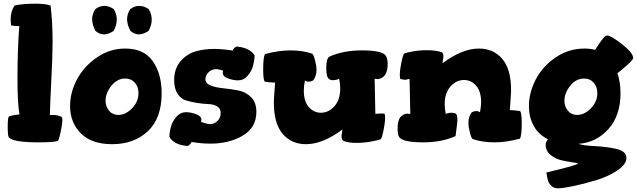

<svg xmlns="http://www.w3.org/2000/svg" viewBox="-20 -774 3463 1044"><path d="M22 -86Q22 -134 28 -140Q37 -145 63 -149Q81 -152 86 -152Q75 -210 75 -347Q75 -508 85 -632Q56 -632 40 -636Q38 -656 38 -668Q38 -712 59 -744Q102 -754 173 -754Q227 -754 255 -744Q266 -652 266 -546Q266 -472 259 -336Q252 -200 251 -148Q257 -149 268 -149Q294 -149 316 -138Q319 -134 319 -121Q319 -100 310.5 -59.5Q302 -19 296 -9Q280 0 188 0Q51 0 28 -27Q22 -34 22 -86Z M361 -197Q361 -271 398.5 -342Q436 -413 506.5 -461.5Q577 -510 661 -510Q763 -510 811 -441Q859 -372 859 -267Q859 -131 784 -60.5Q709 10 590 10Q478 10 419.5 -49Q361 -108 361 -197ZM481 -670Q481 -699 499 -725Q522 -742 547 -742Q572 -742 598 -725Q615 -698 615 -668Q615 -638 598 -606Q569 -587 545 -587Q521 -587 499 -606Q481 -640 481 -670ZM554 -226Q554 -195 573 -172Q592 -149 623 -149Q663 -149 698 -185Q733 -221 733 -268Q733 -302 713 -324.5Q693 -347 661 -347Q617 -347 585.5 -307.5Q554 -268 554 -226ZM671 -670Q671 -699 689 -725Q712 -742 737 -742Q762 -742 788 -725Q805 -698 805 -668Q805 -638 788 -606Q759 -587 735 -587Q711 -587 689 -606Q671 -640 671 -670Z M901 -30Q902 -59 910 -87Q918 -115 939.5 -139.5Q961 -164 991 -164Q1016 -164 1045.5 -153.5Q1075 -143 1075 -123Q1075 -119 1073 -111Q1109 -99 1122 -99Q1145 -99 1162.5 -116.5Q1180 -134 1180 -159Q1180 -183 1161.5 -195Q1143 -207 1114.5 -208Q1086 -209 1053.5 -214Q1021 -219 992.5 -227.5Q964 -236 945.5 -264Q927 -292 927 -338Q927 -400 961 -440Q995 -480 1041.5 -494Q1088 -508 1146 -508Q1190 -508 1244 -499Q1254 -517 1267 -521Q1341 -514 1365 -471Q1363 -442 1355.5 -414.5Q1348 -387 1326.5 -362Q1305 -337 1274 -337Q1249 -337 1220 -347.5Q1191 -358 1191 -378Q1191 -382 1193 -390Q1169 -398 1155 -398Q1131 -398 1114 -381Q1097 -364 1097 -344Q1097 -320 1125.5 -309Q1154 -298 1194.5 -294Q1235 -290 1276 -282Q1317 -274 1345.5 -245.5Q1374 -217 1374 -166Q1374 -80 1300 -36.5Q1226 7 1124 7Q1076 7 1022 -2Q1012 16 999 20Q925 13 901 -30Z M1411 -395Q1411 -464 1421 -480Q1496 -500 1558 -500Q1627 -500 1678 -482Q1685 -477 1693 -446.5Q1701 -416 1701 -394Q1701 -361 1683 -337Q1672 -330 1655 -330Q1650 -330 1648 -331Q1646 -332 1643.5 -333.5Q1641 -335 1638 -336Q1632 -306 1632 -281Q1632 -223 1659 -192Q1686 -161 1725 -161Q1767 -161 1798.5 -196.5Q1830 -232 1830 -293Q1830 -318 1824 -346Q1810 -338 1788 -338Q1775 -338 1771 -344Q1754 -350 1754 -405Q1754 -456 1771 -466Q1846 -500 1947 -500Q2057 -500 2077 -472Q2088 -456 2088 -427Q2088 -370 2059 -353Q2047 -344 2032 -344Q2027 -344 2017 -346Q2017 -317 2019 -252.5Q2021 -188 2021 -155Q2049 -157 2054 -157Q2064 -157 2070 -156Q2074 -152 2074 -135Q2074 -108 2066 -67.5Q2058 -27 2051 -18Q2040 -12 1999 -4.5Q1958 3 1918 3Q1870 3 1846 -9Q1837 -15 1837 -36Q1837 -40 1842 -70Q1735 10 1644 10Q1565 10 1517 -46Q1469 -102 1469 -217Q1469 -236 1476 -327Q1476 -325 1467 -325Q1453 -325 1420 -330Q1411 -340 1411 -395Z M2142 -75Q2142 -133 2169 -147Q2181 -156 2196 -156Q2201 -156 2211 -154Q2211 -183 2209 -247.5Q2207 -312 2207 -345Q2203 -345 2195 -342.5Q2187 -340 2182 -340Q2178 -340 2170 -342Q2162 -344 2158 -344Q2154 -348 2154 -365Q2154 -392 2162 -432.5Q2170 -473 2177 -482Q2187 -488 2225 -494.5Q2263 -501 2302 -501Q2352 -501 2384 -489Q2391 -483 2391 -466Q2391 -460 2386 -430Q2493 -510 2584 -510Q2663 -510 2711 -454Q2759 -398 2759 -283Q2759 -264 2752 -173Q2752 -175 2761 -175Q2776 -175 2808 -170Q2817 -160 2817 -105Q2817 -36 2807 -20Q2732 0 2670 0Q2601 0 2550 -18Q2543 -23 2535 -53.5Q2527 -84 2527 -106Q2527 -139 2545 -163Q2556 -170 2573 -170Q2578 -170 2580 -169Q2582 -168 2584.5 -166.5Q2587 -165 2590 -164Q2596 -194 2596 -219Q2596 -277 2569 -308Q2542 -339 2503 -339Q2461 -339 2429.5 -303.5Q2398 -268 2398 -207Q2398 -182 2404 -154Q2416 -161 2435 -161Q2453 -161 2457 -156Q2467 -156 2467 -116Q2467 -107 2457 -34Q2382 0 2281 0Q2171 0 2151 -28Q2142 -40 2142 -75Z M2856 -196Q2856 -270 2893 -341.5Q2930 -413 3001 -461.5Q3072 -510 3159 -510Q3188 -510 3216 -503Q3229 -524 3236.5 -534.5Q3244 -545 3253 -557.5Q3262 -570 3269 -575.5Q3276 -581 3281 -581Q3302 -581 3362.5 -533.5Q3423 -486 3423 -458Q3422 -449 3389.5 -419.5Q3357 -390 3337 -376Q3354 -328 3354 -266Q3354 -146 3288.5 -72.5Q3223 1 3126 8Q3145 17 3214 20.5Q3283 24 3334.5 36.5Q3386 49 3386 85Q3386 120 3336.5 153Q3287 186 3221 206Q3155 226 3097 238Q3039 250 3014 250Q2991 250 2977 235.5Q2963 221 2959 206Q2955 191 2951 164Q3123 123 3123 115Q3123 113 3095.5 109Q3068 105 3035 98Q3002 91 2974.5 69Q2947 47 2947 13Q2947 0 2959 -17Q2907 -43 2881.5 -90.5Q2856 -138 2856 -196ZM3049 -226Q3049 -195 3068 -172Q3087 -149 3118 -149Q3158 -149 3193 -185Q3228 -221 3228 -268Q3228 -302 3208 -324.5Q3188 -347 3156 -347Q3112 -347 3080.5 -307.5Q3049 -268 3049 -226Z"/></svg>

Font: Gorditas
Style: Bold
Weight: 700
Designer: Gustavo Dipre (gbrenda1987@gmail.com)
Foundry: Gustavo Dipre (gbrenda1987@gmail.com)
Version: Version 001.001